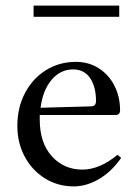

<svg xmlns="http://www.w3.org/2000/svg" viewBox="-20 -658 490 686"><path d="M413 -94Q377 -43 332.5 -17.5Q288 8 244 8Q186 8 140 -21Q94 -50 68 -99Q42 -148 42 -208Q42 -274 69.5 -326Q97 -378 144.5 -407.5Q192 -437 251 -437Q297 -437 333 -414Q369 -391 389 -351.5Q409 -312 409 -264Q409 -247 392 -247H122V-231Q122 -147 165.5 -99.5Q209 -52 274 -52Q336 -52 400 -105ZM125 -273 305 -278Q323 -278 323 -297Q323 -348 302 -379Q281 -410 241 -410Q196 -410 164.5 -373Q133 -336 125 -273ZM100 -638H406V-598H100Z"/></svg>

Font: Ibarra Real Nova
Style: Regular
Weight: 400
Designer: Jose Maria Ribagorda & Octavio Pardo
Foundry: Jose Maria Ribagorda
Version: Version 1.014